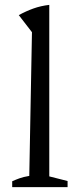

<svg xmlns="http://www.w3.org/2000/svg" viewBox="-20 -767 326 787"><path d="M30 0V-24Q43 -30 59.5 -36Q76 -42 100 -46L111 -635L57 -705Q86 -721 116.5 -732Q147 -743 182 -747V-44L257 -25V0Z"/></svg>

Font: Piazzolla Thin
Style: Regular
Weight: 400
Version: Version 2.001